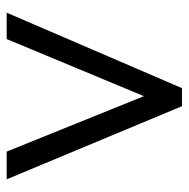

<svg xmlns="http://www.w3.org/2000/svg" viewBox="-15 -550 565 575"><g transform="rotate(-90 267.5 -262.5)"><path d="M237 0 18 -525H101L267 -114L438 -525H517L291 0Z"/></g></svg>

Font: Easer Grotesk Light
Style: Regular
Weight: 300
Designer: Boardeaser, Bonnie Shaver-Troup, Thomas Jockin
Foundry: Lexend
Version: Version 1.008;Glyphs 3.1.2 (3151)